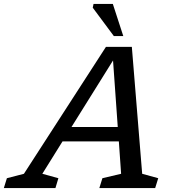

<svg xmlns="http://www.w3.org/2000/svg" viewBox="-82 -955 888 975"><path d="M640 -72.5 721.5 -50 706 0H422.5L438 -50L533 -72.5L521.5 -237H235.5L133 -72.5L214.5 -50L199.5 0H-62.5L-47 -50L39.5 -72.5L456 -717H587.5ZM281 -310H516L492 -648ZM544 -772H496L389 -916L393 -935H491Z"/></svg>

Font: Newsreader 6pt
Style: Italic
Weight: 400
Italic angle: -17°
Designer: Hugues Gentile
Foundry: Production Type
Version: Version 1.003; ttfautohint (v1.8.3)